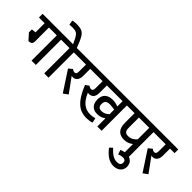

<svg xmlns="http://www.w3.org/2000/svg" viewBox="-11 -1774 2920 2920"><g transform="rotate(45 1449.5 -313.5)"><path d="M566.9 -543.9H467.8V-0.5H375.5V-543.9H206.1V-350.6H206.5V-245.6Q206.5 -213.9 190.4 -196.3Q174.3 -178.7 131.3 -178.2L43 -276.4V-339.8L113.8 -348.1V-543.9H-8.8V-623.5H566.9Z M839.8 -543.9H741.2V0H648.9V-543.9H549.8V-623.5H839.8ZM651.4 -609.4Q615.2 -692.9 593 -730.2Q570.8 -767.6 542.5 -783.2Q514.2 -798.8 464.8 -798.8Q434.6 -798.8 396 -793.5L383.3 -870.6Q425.3 -880.4 461.9 -880.4Q539.6 -880.4 579.6 -863.3Q619.6 -846.2 651.4 -793Q683.1 -739.7 729.5 -615.7L660.2 -589.4Z M995.6 -265.1Q981.4 -265.1 970.7 -268.6L1139.2 -36.6L1065.4 17.6L852.1 -308.1L911.1 -356.9Q937.5 -335.4 963.4 -335.4Q984.4 -335.4 993.7 -349.9Q1002.9 -364.3 1002.9 -394V-543.9H822.8V-623.5H1193.4V-543.9H1095.2V-392.6Q1095.2 -330.1 1067.6 -297.6Q1040 -265.1 995.6 -265.1Z M1981.4 -543.9H1882.8V0H1790.5V-176.3Q1763.7 -154.3 1728.8 -142.6Q1693.8 -130.9 1654.3 -130.9Q1599.1 -130.9 1564.9 -153.6Q1530.8 -176.3 1515.6 -212.2Q1500.5 -248 1500.5 -290.5Q1500.5 -371.6 1545.2 -412.6Q1589.8 -453.6 1669.4 -453.6Q1704.1 -453.6 1735.4 -447Q1766.6 -440.4 1790.5 -429.2V-543.9H1452.6V-389.6Q1452.6 -317.4 1423.3 -288.1Q1394 -258.8 1353.5 -258.8Q1338.4 -258.8 1325.2 -262.7Q1372.1 -151.4 1435.1 -101.8Q1498 -52.2 1579.1 -52.2Q1628.4 -52.2 1681.6 -67.4L1698.2 9.3Q1673.3 19 1643.1 23.7Q1612.8 28.3 1583 28.3Q1501.5 28.3 1437.7 -3.9Q1374 -36.1 1318.6 -111.3Q1263.2 -186.5 1211.9 -314.9L1269 -355Q1283.2 -343.3 1295.4 -338.4Q1307.6 -333.5 1320.3 -333.5Q1341.3 -333.5 1350.8 -348.4Q1360.4 -363.3 1360.4 -394.5V-543.9H1176.3V-623.5H1981.4ZM1790.5 -264.6V-361.8Q1733.4 -373.5 1692.4 -373.5Q1640.1 -373.5 1616.9 -353.3Q1593.8 -333 1593.8 -289.1Q1593.8 -246.6 1612.1 -228Q1630.4 -209.5 1668 -209.5Q1703.1 -209.5 1734.1 -223.6Q1765.1 -237.8 1790.5 -264.6Z M2554.7 -543.9H2456.1V0H2363.3V-195.3Q2334 -170.4 2296.9 -156.7Q2259.8 -143.1 2221.2 -143.1Q2136.2 -143.1 2092.3 -190.7Q2048.3 -238.3 2048.3 -331.1V-543.9H1963.9V-623.5H2554.7ZM2363.3 -543.9H2142.1V-325.7Q2142.1 -290.5 2149.4 -269Q2156.7 -247.6 2174.8 -237.1Q2192.9 -226.6 2225.1 -226.6Q2265.1 -226.6 2300 -244.4Q2335 -262.2 2363.3 -296.4Z M2399.9 -21Q2445.8 -21 2478.5 -3.2Q2511.2 14.6 2527.8 45.2Q2544.4 75.7 2544.4 113.3Q2544.4 153.3 2525.6 185.1Q2506.8 216.8 2470.5 234.9Q2434.1 252.9 2383.8 252.9Q2326.2 252.9 2268.3 219.7Q2210.4 186.5 2143.6 102.1L2189.9 58.6Q2249 124 2293.9 148.4Q2338.9 172.9 2382.8 172.9Q2421.4 172.9 2440.4 157Q2459.5 141.1 2459.5 113.3Q2459.5 82.5 2444.6 69.6Q2429.7 56.6 2400.4 56.6Q2362.8 56.6 2314.9 75.7L2290.5 4.9Q2316.4 -8.3 2345.5 -14.6Q2374.5 -21 2399.9 -21Z M2710.4 -265.1Q2696.3 -265.1 2685.5 -268.6L2854 -36.6L2780.3 17.6L2566.9 -308.1L2626 -356.9Q2652.3 -335.4 2678.2 -335.4Q2699.2 -335.4 2708.5 -349.9Q2717.8 -364.3 2717.8 -394V-543.9H2537.6V-623.5H2908.2V-543.9H2810.1V-392.6Q2810.1 -330.1 2782.5 -297.6Q2754.9 -265.1 2710.4 -265.1Z"/></g></svg>

Font: Varta SemiBold
Style: Regular
Weight: 600
Designer: Joana Correia, Viktoriya Grabowska, Eben Sorkin
Foundry: Sorkin Type
Version: Version 1.003; ttfautohint (v1.3) -l 8 -r 24 -G 200 -x 12 -H